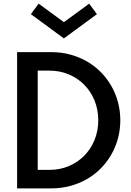

<svg xmlns="http://www.w3.org/2000/svg" viewBox="-20 -1037 721 1057"><path d="M74.1 0V-750H264.1Q317.3 -750 366.1 -736.8Q415 -723.6 457 -699.8Q499.1 -675.9 533.2 -641.8Q567.3 -607.7 591.6 -566.1Q615.9 -524.5 629.1 -476.1Q642.3 -427.7 642.3 -375Q642.3 -322.3 629.1 -273.9Q615.9 -225.5 591.6 -183.9Q567.3 -142.3 533.2 -108.2Q499.1 -74.1 457 -50.2Q415 -26.4 366.1 -13.2Q317.3 0 264.1 0ZM252.3 -101.8Q309.5 -101.8 358.6 -122.5Q407.7 -143.2 443.9 -179.8Q480 -216.4 500.5 -266.4Q520.9 -316.4 520.9 -375Q520.9 -433.6 500.5 -483.6Q480 -533.6 443.9 -570.2Q407.7 -606.8 358.6 -627.5Q309.5 -648.2 252.3 -648.2H187.7V-101.8ZM331.8 -825.5 150 -959.1 192.7 -1016.8 331.8 -915 470.9 -1016.8 513.6 -959.1Z"/></svg>

Font: Spartan MB SemBd
Style: Regular
Weight: 600
Designer: Matt Bailey, Mirko Velimirovic
Foundry: Matt Bailey
Version: Version 1.005